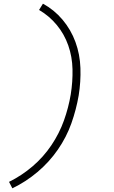

<svg xmlns="http://www.w3.org/2000/svg" viewBox="-20 -861 616 1042"><path d="M47 161Q120 126 183.5 72.5Q247 19 294 -49Q341 -117 367.5 -192Q394 -267 407 -343Q419 -417 416.5 -491.5Q414 -566 389.5 -633Q365 -700 319.5 -754Q274 -808 213 -841L192 -807Q247 -775 288 -725.5Q329 -676 350.5 -614.5Q372 -553 373.5 -485Q375 -417 364 -349Q352 -277 327 -207Q302 -137 259 -73Q216 -9 157 41.5Q98 92 29 126Z"/></svg>

Font: Iosevka Sparkle Extralight
Style: Italic
Weight: 200
Italic angle: -9°
Designer: Belleve Invis
Foundry: Belleve Invis
Version: Version 4.5.0; ttfautohint (v1.8.3)